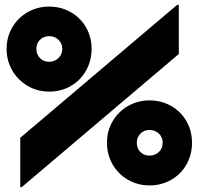

<svg xmlns="http://www.w3.org/2000/svg" viewBox="-20 -746 813 786"><path d="M63 -182 705 -726H712V-525L69 20H63ZM418 -162Q418 -210 441 -249.5Q464 -289 504 -312Q544 -335 592 -335Q641 -335 681 -312Q721 -289 743.5 -249.5Q766 -210 766 -162Q766 -113 743.5 -73Q721 -33 681 -10Q641 13 592 13Q544 13 504 -10Q464 -33 441 -73Q418 -113 418 -162ZM646 -162Q646 -184 630.5 -199Q615 -214 592 -214Q570 -214 555 -199Q540 -184 540 -162Q540 -139 554.5 -124Q569 -109 592 -109Q615 -109 630.5 -124Q646 -139 646 -162ZM7 -546Q7 -594 30 -633.5Q53 -673 93 -696Q133 -719 181 -719Q230 -719 270 -696Q310 -673 332.5 -633.5Q355 -594 355 -546Q355 -498 332.5 -457.5Q310 -417 270 -394Q230 -371 181 -371Q133 -371 93 -394.5Q53 -418 30 -458Q7 -498 7 -546ZM235 -546Q235 -568 219.5 -583Q204 -598 181 -598Q159 -598 144 -583.5Q129 -569 129 -546Q129 -523 144 -508Q159 -493 181 -493Q204 -493 219.5 -508.5Q235 -524 235 -546Z"/></svg>

Font: Lineal Heavy
Style: Regular
Weight: 900
Designer: Created by Frank Adebiaye with contributions from Anton Moglia & Ariel Martín Pérez
Created by Frank ADEBIAYE with FontF
Foundry: Velvetyne Type Foundry
Version: Version 2.000